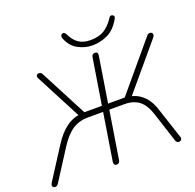

<svg xmlns="http://www.w3.org/2000/svg" viewBox="-162 -1058 1242 1223"><g transform="rotate(-20 459.0 -446.5)"><path d="M424 6Q414 6 410 -0.5Q406 -7 407 -19L458 -339H356Q295 -339 249.5 -309Q204 -279 160 -210L30 -7Q25 0 18.5 3.5Q12 7 5.5 6Q-1 5 -5.5 0.5Q-10 -4 -10 -11Q-10 -18 -4 -27L132 -239Q173 -303 220 -337.5Q267 -372 324 -376L311 -359L142 -683Q138 -690 139 -696.5Q140 -703 144.5 -706.5Q149 -710 155.5 -710.5Q162 -711 168 -708.5Q174 -706 178 -698L353 -363L334 -378H464L514 -690Q516 -701 522 -706Q528 -711 538 -711Q548 -711 552.5 -704.5Q557 -698 555 -686L506 -378H623L606 -363L889 -700Q894 -707 901 -709Q908 -711 914.5 -709.5Q921 -708 924.5 -703Q928 -698 927.5 -691Q927 -684 920 -675L654 -359L633 -376Q670 -373 701.5 -356.5Q733 -340 756.5 -310.5Q780 -281 794 -239L866 -21Q869 -13 866.5 -7Q864 -1 858.5 2.5Q853 6 846.5 5.5Q840 5 834.5 1Q829 -3 826 -12L762 -210Q740 -280 701.5 -309.5Q663 -339 604 -339H500L448 -15Q447 -5 441 0.5Q435 6 424 6ZM541 -760Q492 -760 445 -784.5Q398 -809 375 -867Q371 -878 373 -885Q375 -892 383 -896Q391 -900 398 -895.5Q405 -891 410 -880Q430 -838 461 -817Q492 -796 541 -796Q594 -796 631 -817Q668 -838 702 -890Q707 -897 712.5 -898.5Q718 -900 725 -897Q733 -893 734 -885.5Q735 -878 728 -867Q691 -804 641 -782Q591 -760 541 -760Z"/></g></svg>

Font: Nunito ExtraLight
Style: Italic
Weight: 200
Italic angle: -9°
Designer: Vernon Adams
Foundry: Vernon Adams
Version: Version 3.602